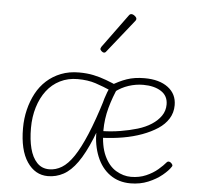

<svg xmlns="http://www.w3.org/2000/svg" viewBox="-57 -895 1008 971"><g transform="rotate(5 447.0 -409.5)"><path d="M75 -214Q75 -263 86 -308Q97 -353 117.5 -391.5Q138 -430 169.5 -458.5Q201 -487 242 -503Q283 -519 333 -519Q374 -519 407 -512Q440 -505 472 -493Q504 -481 538 -466Q512 -410 496.5 -353Q481 -296 481 -238Q481 -159 504 -109.5Q527 -60 564 -38Q601 -16 640 -16Q682 -16 716.5 -31Q751 -46 775.5 -67Q800 -88 815 -106Q819 -110 824.5 -109.5Q830 -109 835 -105Q840 -101 843 -95.5Q846 -90 841 -84Q829 -65 800 -41Q771 -17 730 0Q689 17 640 17Q580 17 536 -14.5Q492 -46 469 -102.5Q446 -159 446 -229Q446 -280 453.5 -322Q461 -364 472 -399Q483 -434 496 -461L506 -439Q460 -459 420.5 -472Q381 -485 329 -485Q280 -485 240 -465Q200 -445 172.5 -409Q145 -373 130 -324Q115 -275 115 -218Q115 -159 126.5 -114.5Q138 -70 162.5 -44Q187 -18 225 -18Q258 -18 288.5 -36.5Q319 -55 348 -98Q377 -141 407.5 -213.5Q438 -286 471 -393L499 -382Q466 -269 434.5 -192.5Q403 -116 370 -69.5Q337 -23 300 -3Q263 17 221 17Q156 17 115.5 -43Q75 -103 75 -214ZM829 -396Q829 -358 810 -327.5Q791 -297 757.5 -275Q724 -253 679.5 -236.5Q635 -220 583 -211Q531 -202 476 -200V-234Q522 -235 567.5 -242.5Q613 -250 653 -262Q693 -274 723 -293.5Q753 -313 770.5 -338.5Q788 -364 788 -396Q788 -440 753 -462.5Q718 -485 662 -485Q625 -485 588 -473Q551 -461 519 -436L497 -467Q537 -492 576 -505.5Q615 -519 666 -519Q741 -519 785 -486Q829 -453 829 -396ZM449 -630Q444 -630 437 -636Q430 -642 430 -648Q430 -650 431.5 -652.5Q433 -655 434 -658L559 -829Q562 -833 565 -834.5Q568 -836 572 -836Q577 -836 583 -832.5Q589 -829 593.5 -824Q598 -819 598 -814Q598 -811 597 -809Q596 -807 594 -804L460 -636Q456 -630 449 -630Z"/></g></svg>

Font: Playwrite NG Modern Thin
Style: Regular
Weight: 250
Designer: Veronika Burian, José Scaglione
Foundry: TypeTogether
Version: Version 1.002